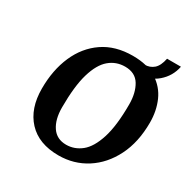

<svg xmlns="http://www.w3.org/2000/svg" viewBox="-169 -885 1016 1043"><g transform="rotate(30 338.5 -364.0)"><path d="M677 -392Q677 -269 631.5 -178.5Q586 -88 508.5 -38.5Q431 11 335 11Q211 11 143.5 -61.5Q76 -134 76 -259Q76 -375 115.5 -465.5Q155 -556 231 -608Q307 -660 416 -660Q509 -660 566.5 -623Q624 -586 650.5 -525.5Q677 -465 677 -392ZM530 -421Q530 -493 501.5 -540.5Q473 -588 409 -588Q353 -588 311 -552.5Q269 -517 245.5 -437.5Q222 -358 222 -225Q222 -150 252.5 -105Q283 -60 342 -60Q394 -60 436.5 -94Q479 -128 504.5 -207.5Q530 -287 530 -421ZM483 -588 495 -650Q527 -650 550.5 -670Q574 -690 584 -739H671Q658 -674 608 -631Q558 -588 483 -588Z"/></g></svg>

Font: Arsenal SC
Style: Bold Italic
Weight: 700
Italic angle: -9.10001°
Designer: Andrij Shevchenko
Foundry: Stairsfor
Version: Version 2.001; ttfautohint (v1.8.4.7-5d5b)